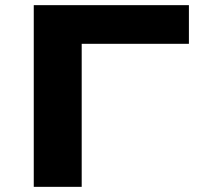

<svg xmlns="http://www.w3.org/2000/svg" viewBox="-20 -725 779 745"><path d="M111 0V-705H713V-555H297V0Z"/></svg>

Font: Nunito Sans 7pt Expanded ExtraBold
Style: Regular
Weight: 800
Width: 7
Designer: Vernon Adams
Foundry: Vernon Adams
Version: Version 3.101;gftools[0.9.27]